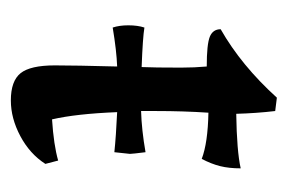

<svg xmlns="http://www.w3.org/2000/svg" viewBox="-106 -402 518 345"><g transform="rotate(90 152.5 -230.0)"><path d="M269 -76 275 -53Q257 -25 225 -8Q193 9 161 9Q126 9 112 -8.5Q98 -26 98 -70Q98 -106 100 -182Q72 -181 30 -174Q26 -186 26 -202Q26 -219 30 -231Q48 -228 101 -226Q102 -248 102 -297Q102 -321 100 -343Q60 -343 46.5 -348.5Q33 -354 33 -368Q98 -405 156 -469L180 -466Q184 -432 185 -396Q252 -397 283 -404Q283 -383 279 -367Q275 -351 266 -334Q237 -345 183 -346Q180 -301 180 -252V-225Q214 -226 254 -233Q257 -209 257 -205Q257 -204 254 -177Q225 -180 182 -182Q185 -108 195 -65Q241 -68 269 -76Z"/></g></svg>

Font: Mirza
Style: Regular
Weight: 400
Designer: Arabic design by Kourosh Beigpour, Latin design by Eduardo Tunni, engineering by Lasse Fister
Version: Version 1.000